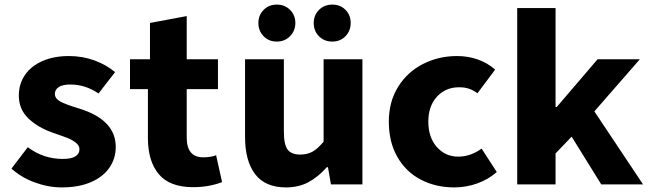

<svg xmlns="http://www.w3.org/2000/svg" viewBox="-20 -803 2831 836"><path d="M30 -69 101 -162Q169 -111 253 -111Q290 -111 308 -122Q326 -133 326 -153Q326 -169 311 -181Q296 -193 278 -200.5Q260 -208 213 -224Q146 -247 104 -287Q62 -327 62 -387Q62 -438 89 -477Q116 -516 165.5 -537.5Q215 -559 280 -559Q339 -559 391 -540Q443 -521 481 -489L409 -396Q352 -435 286 -435Q253 -435 236 -424Q219 -413 219 -394Q219 -374 242.5 -361Q266 -348 326 -330Q484 -281 484 -163Q484 -113 456.5 -73Q429 -33 376 -10Q323 13 249 13Q190 13 130.5 -9Q71 -31 30 -69Z M624 -202V-415H546V-545H633V-703L793 -733V-545H929V-415H793V-204Q793 -118 865 -118Q898 -118 921 -127L947 -10Q889 12 821 12Q719 12 671.5 -44.5Q624 -101 624 -202Z M1047 -207V-545H1216V-230Q1216 -173 1232.5 -151.5Q1249 -130 1287 -130Q1318 -130 1340.5 -142.5Q1363 -155 1389 -186V-545H1558V0H1421L1408 -75H1403Q1365 -32 1322.5 -9.5Q1280 13 1225 13Q1135 13 1091 -44.5Q1047 -102 1047 -207ZM1346 -703Q1346 -737 1369 -760Q1392 -783 1427 -783Q1462 -783 1484.5 -760Q1507 -737 1507 -703Q1507 -669 1484.5 -645.5Q1462 -622 1427 -622Q1392 -622 1369 -645Q1346 -668 1346 -703ZM1105 -703Q1105 -737 1128 -760Q1151 -783 1185 -783Q1220 -783 1243 -760Q1266 -737 1266 -703Q1266 -669 1243 -645.5Q1220 -622 1185 -622Q1150 -622 1127.5 -645.5Q1105 -669 1105 -703Z M1673 -273Q1673 -360 1713.5 -425Q1754 -490 1822 -524.5Q1890 -559 1970 -559Q2018 -559 2060.5 -544Q2103 -529 2136 -500L2059 -397Q2041 -410 2022.5 -416.5Q2004 -423 1979 -423Q1920 -423 1882.5 -382Q1845 -341 1845 -273Q1845 -205 1882 -163Q1919 -121 1975 -121Q2029 -121 2077 -156L2143 -54Q2107 -22 2058.5 -4.5Q2010 13 1958 13Q1877 13 1812 -21Q1747 -55 1710 -120Q1673 -185 1673 -273Z M2232 -768H2399V-337H2404L2582 -545H2766L2568 -318L2780 0H2598L2469 -208L2399 -135V0H2232Z"/></svg>

Font: Nebula Sans Bold
Style: Regular
Weight: 700
Designer: Paul D. Hunt for Adobe (as Source Sans)
Foundry: Nebula Entertainment & Broadcasting LLC
Version: Version 1.010